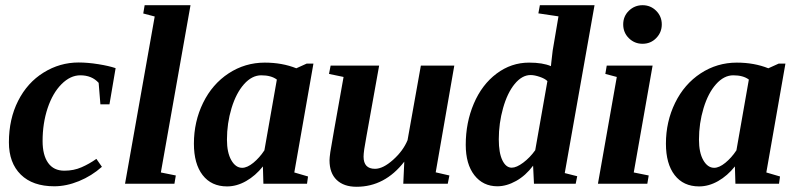

<svg xmlns="http://www.w3.org/2000/svg" viewBox="-20 -714 3096 746"><path d="M190.9 9.8Q106.9 9.8 60.8 -35.6Q14.6 -81.1 14.6 -161.1Q14.6 -251.5 50.5 -322.3Q86.4 -393.1 149.4 -432.1Q212.4 -471.2 285.6 -471.2Q320.8 -471.2 362.1 -464.6Q403.3 -458 429.2 -449.2L405.3 -308.6H370.1L363.3 -392.1Q336.9 -421.4 292 -421.4Q253.4 -421.4 219 -387Q184.6 -352.5 165 -293.7Q145.5 -234.9 145.5 -166Q145.5 -111.3 167 -81.1Q188.5 -50.8 230 -50.8Q266.6 -50.8 296.6 -64Q326.7 -77.1 354.5 -96.7L376 -65.9Q335.9 -30.3 286.9 -10.3Q237.8 9.8 190.9 9.8Z M605 -43.9 663.1 -32.2 657.7 0H465.8L581.1 -649.9L536.6 -661.6L542 -693.8H720.2Z M1123.5 -43.9 1176.8 -28.3 1172.9 0H1003.4L1001.5 -67.4Q972.7 -31.2 936.3 -10.5Q899.9 10.3 862.3 10.3Q801.3 10.3 767.3 -33.7Q733.4 -77.6 733.4 -155.8Q733.4 -241.2 769 -314.2Q804.7 -387.2 868.4 -429Q932.1 -470.7 1008.8 -470.7Q1076.2 -470.7 1131.3 -448.7L1171.4 -466.8H1197.8ZM861.8 -171.4Q861.8 -121.1 878.7 -91.6Q895.5 -62 920.9 -62Q940.4 -62 964.4 -81.5Q988.3 -101.1 1007.3 -129.9L1055.7 -404.8Q1033.7 -421.4 995.1 -421.4Q959 -421.4 928.2 -387Q897.5 -352.5 879.6 -293.7Q861.8 -234.9 861.8 -171.4Z M1392.6 -105.5Q1392.6 -58.1 1437 -58.1Q1468.3 -58.1 1507.3 -93Q1546.4 -127.9 1563.5 -169.4L1615.2 -459H1745.1L1672.9 -44.4L1726.1 -32.2L1719.7 0H1546.9L1550.8 -85.9Q1475.1 11.7 1365.2 11.7Q1315.9 11.7 1288.1 -14.9Q1260.3 -41.5 1260.3 -91.3Q1260.3 -100.6 1263.4 -123Q1266.6 -145.5 1314.9 -415L1258.3 -426.8L1264.6 -459H1453.1L1403.3 -181.6Q1392.6 -125.5 1392.6 -105.5Z M1912.6 9.8Q1856.9 9.8 1823.2 -33.2Q1789.6 -76.2 1789.6 -151.4Q1789.6 -237.8 1821 -311.5Q1852.5 -385.3 1909.4 -428Q1966.3 -470.7 2035.6 -470.7Q2088.9 -470.7 2120.6 -457L2122.1 -471.7L2127.4 -517.6L2149.9 -650.4L2071.8 -662.1L2077.6 -693.8H2290L2174.3 -41.5L2222.7 -29.3L2216.8 0H2054.7L2051.3 -70.3Q2022.5 -31.7 1985.4 -11Q1948.2 9.8 1912.6 9.8ZM1918 -172.9Q1918 -120.1 1931.9 -91.3Q1945.8 -62.5 1968.3 -62.5Q1986.8 -62.5 2012.9 -82Q2039.1 -101.6 2059.6 -130.4L2106.9 -398.9Q2097.2 -408.7 2076.9 -415.5Q2056.6 -422.4 2041.5 -422.4Q2008.3 -422.4 1979.7 -387.7Q1951.2 -353 1934.6 -293.9Q1918 -234.9 1918 -172.9Z M2442.4 -43.9 2500.5 -32.2 2495.1 0H2303.2L2376.5 -415L2332 -426.8L2337.4 -459H2515.6ZM2401.4 -619.1Q2401.4 -650.9 2423.6 -672.4Q2445.8 -693.8 2476.6 -693.8Q2507.8 -693.8 2529.5 -672.1Q2551.3 -650.4 2551.3 -619.1Q2551.3 -588.4 2529.8 -566.2Q2508.3 -543.9 2476.6 -543.9Q2445.3 -543.9 2423.3 -565.7Q2401.4 -587.4 2401.4 -619.1Z M2957.5 -43.9 3010.7 -28.3 3006.8 0H2837.4L2835.4 -67.4Q2806.6 -31.2 2770.3 -10.5Q2733.9 10.3 2696.3 10.3Q2635.3 10.3 2601.3 -33.7Q2567.4 -77.6 2567.4 -155.8Q2567.4 -241.2 2603 -314.2Q2638.7 -387.2 2702.4 -429Q2766.1 -470.7 2842.8 -470.7Q2910.2 -470.7 2965.3 -448.7L3005.4 -466.8H3031.7ZM2695.8 -171.4Q2695.8 -121.1 2712.6 -91.6Q2729.5 -62 2754.9 -62Q2774.4 -62 2798.3 -81.5Q2822.3 -101.1 2841.3 -129.9L2889.6 -404.8Q2867.7 -421.4 2829.1 -421.4Q2793 -421.4 2762.2 -387Q2731.4 -352.5 2713.6 -293.7Q2695.8 -234.9 2695.8 -171.4Z"/></svg>

Font: Liberation Serif
Style: Bold Italic
Weight: 700
Italic angle: -16.333°
Designer: Steve Matteson
Foundry: Ascender Corporation
Version: Version 2.1.5